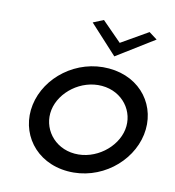

<svg xmlns="http://www.w3.org/2000/svg" viewBox="-140 -1116 1126 1236"><g transform="rotate(15 423.5 -498.0)"><path d="M333 -964 524 -789 759 -964 703 -999 535 -882 399 -998ZM222 -352C237 -474 359 -585 497 -585C635 -585 729 -474 714 -352C699 -230 577 -118 439 -118C301 -118 207 -230 222 -352ZM97 -352C74 -163 210 3 425 3C640 3 816 -163 839 -352C862 -541 727 -705 512 -705C297 -705 120 -541 97 -352Z"/></g></svg>

Font: Bluebird
Style: LiExtObl
Weight: 300
Designer: Jasper
Foundry: Cannot Into Space Fonts
Version: Version 0.98